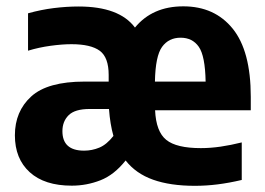

<svg xmlns="http://www.w3.org/2000/svg" viewBox="-20 -576 836 606"><path d="M206.5 10Q120.5 10 73.8 -32.5Q27 -75 27 -149Q27 -224.5 78.5 -271.5Q130 -318.5 247 -318.5H323V-339.5Q323 -395 294.8 -415.8Q266.5 -436.5 205.5 -436.5Q176.5 -436.5 139.8 -431.5Q103 -426.5 68.5 -416V-534Q109.5 -545.5 150 -550.5Q190.5 -555.5 228 -555.5Q356.5 -555.5 406 -489Q461 -556 558.5 -556Q657.5 -556 714.5 -485.5Q771.5 -415 771.5 -270.5V-228H469.5Q472.5 -160.5 504.8 -134.5Q537 -108.5 614 -108.5Q644 -108.5 676.5 -113.2Q709 -118 743 -126.5V-8Q702.5 1.5 666.5 6Q630.5 10.5 595 10.5Q517.5 10.5 463.2 -8.8Q409 -28 376.5 -69.5Q340.5 -24 297 -7Q253.5 10 206.5 10ZM550 -457Q512.5 -457 491.5 -428Q470.5 -399 469 -318.5H629Q627.5 -399.5 607.5 -428.2Q587.5 -457 550 -457ZM245.5 -100.5Q270.5 -100.5 293.8 -110.2Q317 -120 338 -147Q327.5 -184 324 -232H263Q216.5 -232 196.8 -212.5Q177 -193 177 -162Q177 -100.5 245.5 -100.5Z"/></svg>

Font: Encode Sans SmCnd
Style: Bold
Weight: 700
Width: 4
Designer: Multiple Designers
Foundry: Impallari Type
Version: Version 3.002; ttfautohint (v1.8.3) -l 8 -r 50 -G 200 -x 14 